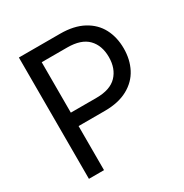

<svg xmlns="http://www.w3.org/2000/svg" viewBox="-164 -838 931 969"><g transform="rotate(-30 302.0 -353.5)"><path d="M78.1 -707H318.4Q398.4 -707 452.6 -677.7Q506.8 -648.4 533.2 -597.9Q559.6 -547.4 559.6 -482.4Q559.6 -418 533.2 -366.9Q506.8 -315.9 452.9 -286.4Q398.9 -256.8 319.3 -256.8H166V0H78.1ZM315.4 -335Q395.5 -335 434.1 -375.2Q472.7 -415.5 472.7 -482.4Q472.7 -549.8 434.1 -589.4Q395.5 -628.9 314.5 -628.9H166V-335Z"/></g></svg>

Font: Pretendard Std
Style: Regular
Weight: 400
Designer: Base glyphs from Inter by Rasmus Andersson; Hangeul glyphs from Noto Sans CJK(Source Han Sans) by Jang Soo-young and Kan
Foundry: Kil Hyung-jin
Version: Version 1.309